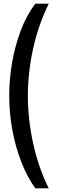

<svg xmlns="http://www.w3.org/2000/svg" viewBox="-20 -820 314 1040"><path d="M30 -303Q30 -390 45.5 -480.5Q61 -571 92 -653.5Q123 -736 171 -800H244Q188 -686 159.5 -557Q131 -428 131 -300Q131 -173 160 -41.5Q189 90 244 200H171Q127 138 95.5 57.5Q64 -23 47 -115Q30 -207 30 -303Z"/></svg>

Font: Big Shoulders Text SemiBold
Style: Regular
Weight: 600
Designer: Patric King
Foundry: XO Type Co
Version: Version 1.000; ttfautohint (v1.8.2)